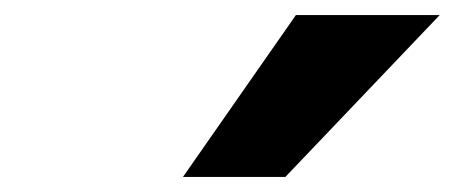

<svg xmlns="http://www.w3.org/2000/svg" viewBox="-20 -797 604 255"><path d="M223 -562 373 -777H564L359 -562Z"/></svg>

Font: Nunito Sans 7pt SemiExpanded Black
Style: Italic
Weight: 900
Width: 6
Italic angle: -9°
Designer: Vernon Adams
Foundry: Vernon Adams
Version: Version 3.101;gftools[0.9.27]